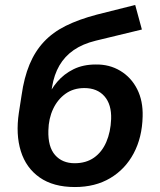

<svg xmlns="http://www.w3.org/2000/svg" viewBox="-20 -744 643 774"><path d="M282 10Q195 10 140 -28.5Q85 -67 64 -134.5Q43 -202 56 -289L67 -360Q77 -431 99 -484Q121 -537 157 -575.5Q193 -614 245.5 -640Q298 -666 370 -685L525 -724L552 -625L366 -580Q313 -567 277 -542Q241 -517 219.5 -480Q198 -443 190 -394L182 -345H169Q184 -383 211 -414.5Q238 -446 276.5 -465Q315 -484 366 -484Q421 -485 465 -458.5Q509 -432 533 -384.5Q557 -337 555 -274Q553 -190 519 -126Q485 -62 424.5 -26Q364 10 282 10ZM281 -86Q327 -86 359 -108.5Q391 -131 408.5 -171.5Q426 -212 428 -264Q430 -323 401 -356Q372 -389 320 -389Q276 -389 244 -366Q212 -343 194 -304.5Q176 -266 175 -218Q173 -152 202 -119Q231 -86 281 -86Z"/></svg>

Font: Nunito Sans 11pt
Style: Bold Italic
Weight: 700
Italic angle: -9°
Version: Version 3.101;gftools[0.9.27]